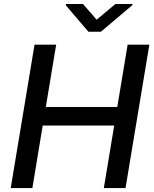

<svg xmlns="http://www.w3.org/2000/svg" viewBox="-20 -954 782 974"><path d="M34.4 0 155.2 -727.3H264.9L212.4 -411.2H574.9L627.5 -727.3H737.6L616.8 0H506.7L559.3 -317.1H196.7L144.2 0ZM401.3 -933.6 470.2 -854 565.3 -933.6H652.3L651.3 -927.9L491.8 -793H428.6L313.2 -927.9L314.3 -933.6Z"/></svg>

Font: Inter UI Medium
Style: Italic
Weight: 500
Italic angle: 9.39999°
Designer: Rasmus Andersson
Foundry: rsms
Version: 3.2;8d6f07862